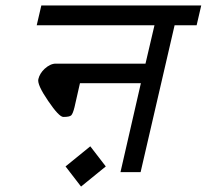

<svg xmlns="http://www.w3.org/2000/svg" viewBox="-20 -633 760 706"><path d="M312 -95 369 -21 278 53 221 -21ZM121 -342Q126 -363 144 -380Q165 -399 185 -399H515L548 -540H115L132 -613H720L703 -540H622L497 0H423L498 -327H274L254 -239Q248 -215 242 -209Q236 -203 213 -203Q197 -203 157 -262Q116 -322 121 -342Z"/></svg>

Font: Miedinger
Style: Italic
Weight: 400
Italic angle: -13°
Version: Version 001.000